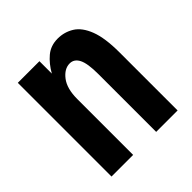

<svg xmlns="http://www.w3.org/2000/svg" viewBox="-139 -579 678 678"><g transform="rotate(-45 200.0 -239.5)"><path d="M38 0V-468H146V-406Q164 -438 188.5 -458.5Q213 -479 248 -479Q281 -479 308.5 -462Q336 -445 352 -403.5Q368 -362 368 -290V0H261V-289Q261 -342 249.5 -364.5Q238 -387 216 -387Q189 -387 167.5 -359Q146 -331 146 -279V0Z"/></g></svg>

Font: Inconsolata Condensed ExtraBold
Style: Regular
Weight: 800
Width: 3
Monospace: yes
Designer: Raph Levien, Cyreal, Brenton Simpson
Foundry: Raph Levien, Cyreal, Google
Version: Version 3.001; ttfautohint (v1.8.2.53-6de2)